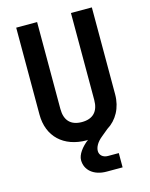

<svg xmlns="http://www.w3.org/2000/svg" viewBox="-137 -816 873 1118"><g transform="rotate(-15 300.0 -257.0)"><path d="M364 216H460V130H395C364 130 345 111 345 87C345 65 358 37 392 10L432 -23C491 -59 528 -125 528 -206V-730H402V-206C402 -137 367 -100 300 -100C233 -100 198 -137 198 -206V-730H72V-206C72 -74 160 10 300 10L307 9C266 40 237 80 237 113C237 173 286 216 364 216Z"/></g></svg>

Font: JetBrains Mono
Style: Bold
Weight: 558
Monospace: yes
Designer: Philipp Nurullin, Konstantin Bulenkov
Foundry: JetBrains
Version: Version 2.305